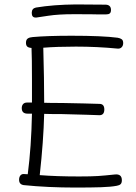

<svg xmlns="http://www.w3.org/2000/svg" viewBox="-20 -858 614 865"><path d="M529 -46Q529 -34 523.5 -28.5Q518 -23 506 -21Q480 -16 435.5 -14.5Q391 -13 320 -13Q195 -13 87 -24Q66 -27 66 -48Q66 -60 71.5 -67Q77 -74 86 -74Q98 -74 105 -73Q121 -195 124 -346H104Q78 -346 78 -371Q78 -382 84 -389Q90 -396 102 -396H124V-399V-498Q124 -598 122 -642Q108 -643 102.5 -648.5Q97 -654 97 -665Q97 -679 105 -684.5Q113 -690 127 -691Q194 -697 302 -697Q441 -697 510 -688Q522 -686 528.5 -681Q535 -676 535 -664Q535 -652 528 -645Q521 -638 510 -639Q418 -648 322 -648Q237 -648 175 -643Q179 -499 179 -399V-395Q204 -394 261 -394Q333 -392 358 -392Q414 -390 428 -390Q450 -390 450 -365Q450 -339 428 -339Q416 -339 370 -341L259 -344Q204 -344 179 -345Q176 -222 159 -69Q235 -63 336 -63Q391 -63 421.5 -65Q452 -67 498 -72Q529 -75 529 -46ZM140 -779Q123 -779 123 -800Q123 -820 142 -824Q220 -837 321 -838L455 -837Q467 -837 473.5 -831Q480 -825 480 -813Q480 -802 474.5 -797.5Q469 -793 456 -793H428Q403 -794 311 -794Q243 -794 197.5 -787Q152 -780 144 -779Z"/></svg>

Font: Mali Light
Style: Regular
Weight: 300
Designer: Kitiyaporn Chalermlarp | Katatrad Aksorn Co.,Ltd.
Foundry: Cadson Demak Co.,Ltd.
Version: Version 1.000; ttfautohint (v1.6)